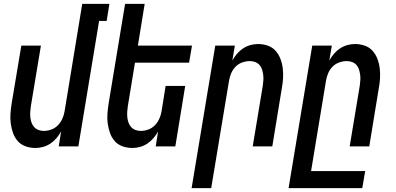

<svg xmlns="http://www.w3.org/2000/svg" viewBox="-20 -755 2040 990"><path d="M163 8Q136 8 112 -0.5Q88 -9 72 -27Q56 -45 47.5 -68.5Q39 -92 35.5 -117.5Q32 -143 34 -169Q36 -195 40 -221L90 -520H191L139 -207Q137 -193 136 -178.5Q135 -164 136.5 -150Q138 -136 142.5 -123Q147 -110 156 -100Q165 -90 178 -85Q191 -80 206 -80Q225 -80 244.5 -87Q264 -94 278.5 -109Q293 -124 301.5 -143Q310 -162 313 -181L404 -735H544L530 -647H491L384 0H283L295 -77Q285 -59 271 -42.5Q257 -26 239.5 -14.5Q222 -3 202 2.5Q182 8 163 8Z M663 8Q636 8 612 -0.5Q588 -9 572 -27Q556 -45 547.5 -68.5Q539 -92 535.5 -117.5Q532 -143 534 -169Q536 -195 540 -221L625 -735H726L691 -520H970L955 -432H676L639 -207Q637 -193 636 -178.5Q635 -164 636.5 -150Q638 -136 642.5 -123Q647 -110 656 -100Q665 -90 678 -85Q691 -80 706 -80Q725 -80 744.5 -87Q764 -94 778.5 -109Q793 -124 801.5 -143Q810 -162 813 -181L834 -312H935L884 0H783L795 -77Q785 -59 771 -42.5Q757 -26 739.5 -14.5Q722 -3 702 2.5Q682 8 663 8Z M968 215 1090 -520H1191L1178 -443Q1188 -461 1202 -477.5Q1216 -494 1233.5 -505.5Q1251 -517 1271 -522.5Q1291 -528 1310 -528Q1337 -528 1361 -519.5Q1385 -511 1401 -493Q1417 -475 1426 -451.5Q1435 -428 1438 -402.5Q1441 -377 1439.5 -351Q1438 -325 1433 -299L1384 0H1283L1335 -313Q1337 -327 1338 -341.5Q1339 -356 1337 -370Q1335 -384 1331 -397Q1327 -410 1318 -420Q1309 -430 1296 -435Q1283 -440 1268 -440Q1249 -440 1229 -433Q1209 -426 1194.5 -411Q1180 -396 1172 -377Q1164 -358 1161 -339L1069 215Z M1468 215 1590 -520H1691L1678 -443Q1688 -461 1702 -477.5Q1716 -494 1733.5 -505.5Q1751 -517 1771 -522.5Q1791 -528 1810 -528Q1837 -528 1861 -519.5Q1885 -511 1901 -493Q1917 -475 1926 -451.5Q1935 -428 1938 -402.5Q1941 -377 1939.5 -351Q1938 -325 1933 -299L1884 0H1783L1835 -313Q1837 -327 1838 -341.5Q1839 -356 1837 -370Q1835 -384 1831 -397Q1827 -410 1818 -420Q1809 -430 1796 -435Q1783 -440 1768 -440Q1749 -440 1729 -433Q1709 -426 1694.5 -411Q1680 -396 1672 -377Q1664 -358 1661 -339L1584 127H1863L1848 215Z"/></svg>

Font: Iosevka Semibold Oblique
Style: Regular
Weight: 600
Italic angle: -9°
Monospace: yes
Designer: Belleve Invis
Foundry: Belleve Invis
Version: Version 32.5.0; ttfautohint (v1.8.4)